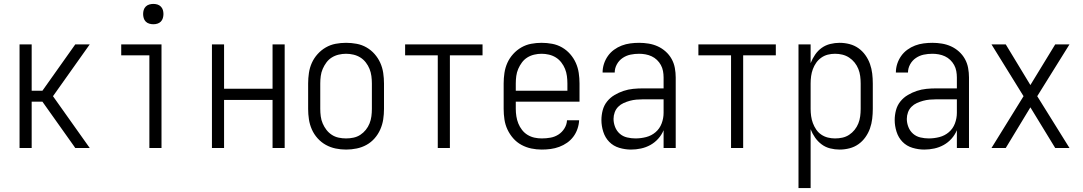

<svg xmlns="http://www.w3.org/2000/svg" viewBox="-20 -757 5540 982"><path d="M80 0H142V-237H197L356 -13L365 0H439L251 -265L439 -530H365L197 -293H142V-530H80Z M744 0H806V-530H600V-474H744ZM764 -633Q775 -633 785 -636Q795 -639 802.5 -646.5Q810 -654 813 -664.5Q816 -675 816 -685Q816 -696 813 -706Q810 -716 802.5 -723.5Q795 -731 785 -734Q775 -737 764 -737Q754 -737 743.5 -734Q733 -731 725.5 -723.5Q718 -716 715 -706Q712 -696 712 -685Q712 -675 715 -664.5Q718 -654 725.5 -646.5Q733 -639 743.5 -636Q754 -633 764 -633Z M1064 0H1126V-246H1374V0H1436V-530H1374V-303H1126V-530H1064Z M1750 8Q1777 8 1804 2.5Q1831 -3 1854.5 -16Q1878 -29 1896 -49.5Q1914 -70 1925 -95Q1936 -120 1940 -146.5Q1944 -173 1944 -200V-330Q1944 -357 1940 -384Q1936 -411 1925 -435.5Q1914 -460 1896 -480.5Q1878 -501 1854.5 -514.5Q1831 -528 1804 -533Q1777 -538 1750 -538Q1723 -538 1696.5 -533Q1670 -528 1646.5 -514.5Q1623 -501 1604.5 -480.5Q1586 -460 1575 -435.5Q1564 -411 1560 -384Q1556 -357 1556 -330V-200Q1556 -173 1560 -146.5Q1564 -120 1575 -95Q1586 -70 1604.5 -49.5Q1623 -29 1646.5 -16Q1670 -3 1696.5 2.5Q1723 8 1750 8ZM1750 -49Q1731 -49 1712 -53Q1693 -57 1677 -67.5Q1661 -78 1649.5 -93Q1638 -108 1630.5 -125.5Q1623 -143 1620.5 -162Q1618 -181 1618 -200V-330Q1618 -349 1620.5 -368Q1623 -387 1630.5 -404.5Q1638 -422 1649.5 -437.5Q1661 -453 1677 -463Q1693 -473 1712 -477.5Q1731 -482 1750 -482Q1769 -482 1788 -477.5Q1807 -473 1823 -463Q1839 -453 1851 -437.5Q1863 -422 1870 -404.5Q1877 -387 1879.5 -368Q1882 -349 1882 -330V-200Q1882 -181 1879.5 -162Q1877 -143 1870 -125.5Q1863 -108 1851 -93Q1839 -78 1823 -67.5Q1807 -57 1788 -53Q1769 -49 1750 -49Z M2219 0H2281V-474H2448V-530H2052V-474H2219Z M2751 8Q2774 8 2796.5 5Q2819 2 2840.5 -6Q2862 -14 2880.5 -27Q2899 -40 2912.5 -58Q2926 -76 2933.5 -98Q2941 -120 2942 -142H2880Q2879 -120 2867 -100.5Q2855 -81 2836.5 -69Q2818 -57 2796 -53Q2774 -49 2751 -49Q2732 -49 2713.5 -53Q2695 -57 2678.5 -67Q2662 -77 2650 -92.5Q2638 -108 2631 -125.5Q2624 -143 2621 -162Q2618 -181 2618 -200V-237H2944V-330Q2944 -357 2940 -384Q2936 -411 2925 -435.5Q2914 -460 2896 -480.5Q2878 -501 2854.5 -514.5Q2831 -528 2804 -533Q2777 -538 2750 -538Q2723 -538 2696.5 -533Q2670 -528 2646.5 -514.5Q2623 -501 2604.5 -480.5Q2586 -460 2575 -435.5Q2564 -411 2560 -384Q2556 -357 2556 -330V-200Q2556 -173 2560 -146Q2564 -119 2575.5 -94.5Q2587 -70 2605 -49.5Q2623 -29 2647 -16Q2671 -3 2697.5 2.5Q2724 8 2751 8ZM2618 -293V-330Q2618 -349 2620.5 -368Q2623 -387 2630.5 -404.5Q2638 -422 2649.5 -437.5Q2661 -453 2677 -463Q2693 -473 2712 -477.5Q2731 -482 2750 -482Q2769 -482 2788 -477.5Q2807 -473 2823 -463Q2839 -453 2851 -437.5Q2863 -422 2870 -404.5Q2877 -387 2879.5 -368Q2882 -349 2882 -330V-293Z M3207 8Q3233 8 3258.5 2.5Q3284 -3 3306.5 -15.5Q3329 -28 3346.5 -47.5Q3364 -67 3374 -91V0H3436V-361Q3436 -385 3431.5 -409.5Q3427 -434 3415 -455.5Q3403 -477 3384.5 -493.5Q3366 -510 3344 -520Q3322 -530 3297.5 -534Q3273 -538 3249 -538Q3226 -538 3203.5 -535Q3181 -532 3160 -524Q3139 -516 3120.5 -502.5Q3102 -489 3089 -470.5Q3076 -452 3069 -430.5Q3062 -409 3062 -386H3124Q3124 -408 3135 -428Q3146 -448 3164.5 -460.5Q3183 -473 3204.5 -477.5Q3226 -482 3249 -482Q3265 -482 3281.5 -479Q3298 -476 3313 -469Q3328 -462 3340 -450.5Q3352 -439 3360 -424.5Q3368 -410 3371 -393.5Q3374 -377 3374 -361V-305H3269Q3243 -305 3218 -302.5Q3193 -300 3169 -292Q3145 -284 3123 -271Q3101 -258 3085 -238Q3069 -218 3062.5 -193Q3056 -168 3056 -143Q3056 -113 3065.5 -83Q3075 -53 3096 -31.5Q3117 -10 3147 -1Q3177 8 3207 8ZM3230 -49Q3209 -49 3187.5 -54Q3166 -59 3150 -73Q3134 -87 3126 -107.5Q3118 -128 3118 -149Q3118 -166 3124 -182.5Q3130 -199 3142 -211Q3154 -223 3169.5 -230Q3185 -237 3201.5 -241.5Q3218 -246 3235 -247.5Q3252 -249 3269 -249H3374V-180Q3374 -152 3364 -125.5Q3354 -99 3333 -81Q3312 -63 3285 -56Q3258 -49 3230 -49Z M3719 0H3781V-474H3948V-530H3552V-474H3719Z M4064 205H4126V-96Q4135 -73 4149 -53Q4163 -33 4182.5 -18.5Q4202 -4 4226 2Q4250 8 4274 8Q4300 8 4325 1.5Q4350 -5 4370.5 -19.5Q4391 -34 4406 -55Q4421 -76 4429.5 -100Q4438 -124 4441 -149.5Q4444 -175 4444 -200V-330Q4444 -356 4441 -381Q4438 -406 4429.5 -430Q4421 -454 4406 -475Q4391 -496 4370.5 -510.5Q4350 -525 4325 -531.5Q4300 -538 4274 -538Q4250 -538 4226 -532Q4202 -526 4182.5 -512Q4163 -498 4149 -477.5Q4135 -457 4126 -434V-530H4064ZM4251 -49Q4232 -49 4214 -53.5Q4196 -58 4180.5 -68.5Q4165 -79 4154.5 -94.5Q4144 -110 4137.5 -127.5Q4131 -145 4128.5 -163.5Q4126 -182 4126 -200V-330Q4126 -349 4128.5 -367.5Q4131 -386 4137.5 -403.5Q4144 -421 4154.5 -436Q4165 -451 4180.5 -462Q4196 -473 4214 -477.5Q4232 -482 4251 -482Q4270 -482 4288.5 -477.5Q4307 -473 4323 -462.5Q4339 -452 4351 -437Q4363 -422 4370 -404.5Q4377 -387 4379.5 -368Q4382 -349 4382 -330V-200Q4382 -181 4379.5 -162Q4377 -143 4370 -125.5Q4363 -108 4351 -93Q4339 -78 4323 -67.5Q4307 -57 4288.5 -53Q4270 -49 4251 -49Z M4707 8Q4733 8 4758.5 2.5Q4784 -3 4806.5 -15.5Q4829 -28 4846.5 -47.5Q4864 -67 4874 -91V0H4936V-361Q4936 -385 4931.5 -409.5Q4927 -434 4915 -455.5Q4903 -477 4884.5 -493.5Q4866 -510 4844 -520Q4822 -530 4797.5 -534Q4773 -538 4749 -538Q4726 -538 4703.5 -535Q4681 -532 4660 -524Q4639 -516 4620.5 -502.5Q4602 -489 4589 -470.5Q4576 -452 4569 -430.5Q4562 -409 4562 -386H4624Q4624 -408 4635 -428Q4646 -448 4664.5 -460.5Q4683 -473 4704.5 -477.5Q4726 -482 4749 -482Q4765 -482 4781.5 -479Q4798 -476 4813 -469Q4828 -462 4840 -450.5Q4852 -439 4860 -424.5Q4868 -410 4871 -393.5Q4874 -377 4874 -361V-305H4769Q4743 -305 4718 -302.5Q4693 -300 4669 -292Q4645 -284 4623 -271Q4601 -258 4585 -238Q4569 -218 4562.5 -193Q4556 -168 4556 -143Q4556 -113 4565.5 -83Q4575 -53 4596 -31.5Q4617 -10 4647 -1Q4677 8 4707 8ZM4730 -49Q4709 -49 4687.5 -54Q4666 -59 4650 -73Q4634 -87 4626 -107.5Q4618 -128 4618 -149Q4618 -166 4624 -182.5Q4630 -199 4642 -211Q4654 -223 4669.5 -230Q4685 -237 4701.5 -241.5Q4718 -246 4735 -247.5Q4752 -249 4769 -249H4874V-180Q4874 -152 4864 -125.5Q4854 -99 4833 -81Q4812 -63 4785 -56Q4758 -49 4730 -49Z M5051 0H5124L5250 -208L5377 0H5450L5285 -265L5450 -530H5377L5250 -322L5124 -530H5051L5215 -265Z"/></svg>

Font: Iosevka SS09 Light
Style: Regular
Weight: 300
Monospace: yes
Designer: Belleve Invis
Foundry: Belleve Invis
Version: Version 5.2.1; ttfautohint (v1.8.3)